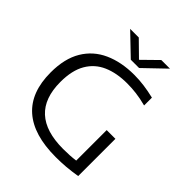

<svg xmlns="http://www.w3.org/2000/svg" viewBox="-252 -1108 1276 1276"><g transform="rotate(45 386.0 -470.0)"><path d="M483.5 6.5Q275 6.5 168.5 -87.5Q62 -181.5 62 -368Q62 -498 112.5 -582.5Q163 -667 254.2 -708.2Q345.5 -749.5 467 -749.5Q514.5 -749.5 560.5 -743.2Q606.5 -737 656.5 -725V-651.5Q603 -665.5 558.8 -670.8Q514.5 -676 473.5 -676Q375.5 -676 303.5 -644.5Q231.5 -613 192 -545.2Q152.5 -477.5 152.5 -368.5Q152.5 -66.5 480 -66.5Q512.5 -66.5 541.5 -68.2Q570.5 -70 596.5 -73.5V-360H678.5V-10Q623 -1 577.8 2.8Q532.5 6.5 483.5 6.5ZM379 -804 231 -946H312L418 -842L524 -946H605L457 -804Z"/></g></svg>

Font: Encode Sans Exp
Style: Regular
Weight: 400
Width: 7
Designer: Multiple Designers
Foundry: Impallari Type
Version: Version 3.002; ttfautohint (v1.8.3) -l 8 -r 50 -G 200 -x 14 